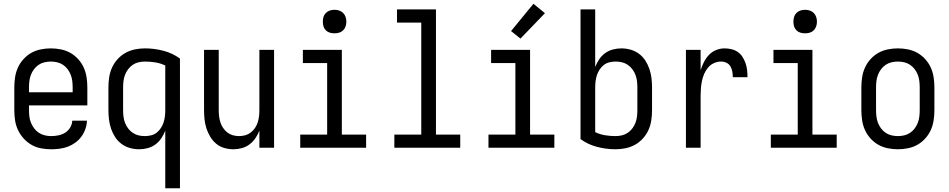

<svg xmlns="http://www.w3.org/2000/svg" viewBox="-20 -785 5040 1020"><path d="M252 8Q225 8 198 3Q171 -2 147.5 -15.5Q124 -29 105.5 -49.5Q87 -70 75.5 -94.5Q64 -119 60 -146Q56 -173 56 -200V-320Q56 -347 60 -374Q64 -401 75 -425.5Q86 -450 104.5 -470.5Q123 -491 146 -504Q169 -517 196 -522.5Q223 -528 250 -528Q277 -528 304 -522.5Q331 -517 354 -504Q377 -491 395.5 -470.5Q414 -450 425 -425.5Q436 -401 440 -374Q444 -347 444 -320V-225H134V-200Q134 -183 136 -166Q138 -149 144.5 -133Q151 -117 161.5 -103Q172 -89 186.5 -79.5Q201 -70 218 -66Q235 -62 252 -62Q271 -62 290.5 -66Q310 -70 326 -80Q342 -90 352.5 -107Q363 -124 364 -144H442Q441 -121 433.5 -99.5Q426 -78 412.5 -59.5Q399 -41 380.5 -27.5Q362 -14 341 -6Q320 2 297 5Q274 8 252 8ZM366 -295V-320Q366 -337 364 -354Q362 -371 356 -387Q350 -403 339.5 -417Q329 -431 315 -440.5Q301 -450 284 -454Q267 -458 250 -458Q233 -458 216 -454Q199 -450 185 -440.5Q171 -431 160.5 -417Q150 -403 144 -387Q138 -371 136 -354Q134 -337 134 -320V-295Z M858 215V-91Q850 -70 837 -50.5Q824 -31 805.5 -17.5Q787 -4 764.5 2Q742 8 719 8Q694 8 669.5 1Q645 -6 625 -21Q605 -36 591.5 -57Q578 -78 570 -101.5Q562 -125 559 -150Q556 -175 556 -200V-320Q556 -347 560 -374Q564 -401 575 -425.5Q586 -450 604.5 -470.5Q623 -491 646.5 -504Q670 -517 696.5 -522.5Q723 -528 750 -528Q799 -528 847.5 -515.5Q896 -503 936 -474V215ZM749 -62Q766 -62 782.5 -66Q799 -70 812 -80Q825 -90 834.5 -104.5Q844 -119 849 -134.5Q854 -150 856 -166.5Q858 -183 858 -200V-437Q833 -449 805.5 -453.5Q778 -458 750 -458Q733 -458 716 -454Q699 -450 685 -440.5Q671 -431 660.5 -417Q650 -403 644 -387Q638 -371 636 -354Q634 -337 634 -320V-200Q634 -183 636 -166Q638 -149 644 -133Q650 -117 660.5 -103Q671 -89 685 -79.5Q699 -70 715.5 -66Q732 -62 749 -62Z M1220 8Q1195 8 1171 1Q1147 -6 1128.5 -21.5Q1110 -37 1097 -58.5Q1084 -80 1076.5 -103.5Q1069 -127 1066.5 -151.5Q1064 -176 1064 -200V-520H1142V-200Q1142 -183 1144 -166.5Q1146 -150 1151 -134.5Q1156 -119 1165.5 -105Q1175 -91 1188 -81Q1201 -71 1217 -66.5Q1233 -62 1250 -62Q1267 -62 1283 -66.5Q1299 -71 1312 -81Q1325 -91 1334.5 -105Q1344 -119 1349 -134.5Q1354 -150 1356 -166.5Q1358 -183 1358 -200V-520H1436V0H1358V-91Q1350 -70 1337 -51Q1324 -32 1305.5 -18Q1287 -4 1264.5 2Q1242 8 1220 8Z M1575 0V-70H1718V-450H1589V-520H1796V-70H1925V0ZM1757 -608Q1744 -608 1732 -611.5Q1720 -615 1711 -624Q1702 -633 1698.5 -645Q1695 -657 1695 -670Q1695 -683 1698.5 -695Q1702 -707 1711 -716Q1720 -725 1732 -729Q1744 -733 1757 -733Q1770 -733 1782 -729Q1794 -725 1803 -716Q1812 -707 1816 -695Q1820 -683 1820 -670Q1820 -657 1816 -645Q1812 -633 1803 -624Q1794 -615 1782 -611.5Q1770 -608 1757 -608Z M2075 0V-70H2218V-665H2089V-735H2296V-70H2425V0Z M2575 0V-70H2718V-450H2589V-520H2796V-70H2925V0ZM2745 -580 2695 -620 2814 -765 2875 -715Z M3250 8Q3201 8 3152.5 -4.5Q3104 -17 3064 -46V-735H3142V-429Q3150 -450 3163 -469.5Q3176 -489 3194.5 -502.5Q3213 -516 3235.5 -522Q3258 -528 3281 -528Q3306 -528 3330.5 -521Q3355 -514 3375 -499Q3395 -484 3408.5 -463Q3422 -442 3430 -418.5Q3438 -395 3441 -370Q3444 -345 3444 -320V-200Q3444 -173 3440 -146Q3436 -119 3425 -94.5Q3414 -70 3395.5 -49.5Q3377 -29 3353.5 -16Q3330 -3 3303.5 2.5Q3277 8 3250 8ZM3250 -62Q3267 -62 3284 -66Q3301 -70 3315 -79.5Q3329 -89 3339.5 -103Q3350 -117 3356 -133Q3362 -149 3364 -166Q3366 -183 3366 -200V-320Q3366 -337 3364 -354Q3362 -371 3356 -387Q3350 -403 3339.5 -417Q3329 -431 3315 -440.5Q3301 -450 3284.5 -454Q3268 -458 3251 -458Q3234 -458 3217.5 -454Q3201 -450 3188 -440Q3175 -430 3165.5 -415.5Q3156 -401 3151 -385.5Q3146 -370 3144 -353.5Q3142 -337 3142 -320V-83Q3167 -71 3194.5 -66.5Q3222 -62 3250 -62Z M3624 0V-520H3702V-412Q3709 -434 3719.5 -455Q3730 -476 3746 -493Q3762 -510 3784 -519Q3806 -528 3829 -528Q3848 -528 3866.5 -523.5Q3885 -519 3900 -508.5Q3915 -498 3925 -482Q3935 -466 3941 -448.5Q3947 -431 3949 -412.5Q3951 -394 3951 -375H3873Q3873 -390 3870.5 -404.5Q3868 -419 3860.5 -432Q3853 -445 3839.5 -451.5Q3826 -458 3811 -458Q3791 -458 3772.5 -449.5Q3754 -441 3741.5 -426Q3729 -411 3721 -392.5Q3713 -374 3709 -354.5Q3705 -335 3703.5 -315Q3702 -295 3702 -276V0Z M4075 0V-70H4218V-450H4089V-520H4296V-70H4425V0ZM4257 -608Q4244 -608 4232 -611.5Q4220 -615 4211 -624Q4202 -633 4198.5 -645Q4195 -657 4195 -670Q4195 -683 4198.5 -695Q4202 -707 4211 -716Q4220 -725 4232 -729Q4244 -733 4257 -733Q4270 -733 4282 -729Q4294 -725 4303 -716Q4312 -707 4316 -695Q4320 -683 4320 -670Q4320 -657 4316 -645Q4312 -633 4303 -624Q4294 -615 4282 -611.5Q4270 -608 4257 -608Z M4750 8Q4723 8 4696 2.5Q4669 -3 4646 -16Q4623 -29 4604.5 -49.5Q4586 -70 4575 -94.5Q4564 -119 4560 -146Q4556 -173 4556 -200V-320Q4556 -347 4560 -374Q4564 -401 4575 -425.5Q4586 -450 4604.5 -470.5Q4623 -491 4646 -504Q4669 -517 4696 -522.5Q4723 -528 4750 -528Q4777 -528 4804 -522.5Q4831 -517 4854 -504Q4877 -491 4895.5 -470.5Q4914 -450 4925 -425.5Q4936 -401 4940 -374Q4944 -347 4944 -320V-200Q4944 -173 4940 -146Q4936 -119 4925 -94.5Q4914 -70 4895.5 -49.5Q4877 -29 4854 -16Q4831 -3 4804 2.5Q4777 8 4750 8ZM4750 -62Q4767 -62 4784 -66Q4801 -70 4815 -79.5Q4829 -89 4839.5 -103Q4850 -117 4856 -133Q4862 -149 4864 -166Q4866 -183 4866 -200V-320Q4866 -337 4864 -354Q4862 -371 4856 -387Q4850 -403 4839.5 -417Q4829 -431 4815 -440.5Q4801 -450 4784 -454Q4767 -458 4750 -458Q4733 -458 4716 -454Q4699 -450 4685 -440.5Q4671 -431 4660.5 -417Q4650 -403 4644 -387Q4638 -371 4636 -354Q4634 -337 4634 -320V-200Q4634 -183 4636 -166Q4638 -149 4644 -133Q4650 -117 4660.5 -103Q4671 -89 4685 -79.5Q4699 -70 4716 -66Q4733 -62 4750 -62Z"/></svg>

Font: Iosevka SS18
Style: Regular
Weight: 400
Monospace: yes
Designer: Belleve Invis
Foundry: Belleve Invis
Version: Version 25.1.1; ttfautohint (v1.8.4)